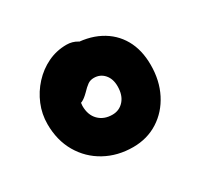

<svg xmlns="http://www.w3.org/2000/svg" viewBox="-107 -845 757 728"><g transform="rotate(-30 272.0 -481.5)"><path d="M284.6 -250Q217.2 -250 162.9 -279.8Q108.6 -309.6 77.3 -363.3Q46 -417 46 -488Q46 -531.6 62.6 -571.8Q79.2 -612 108.7 -644.1Q138.2 -676.2 176.5 -694.6Q214.8 -713 258.8 -713Q284.2 -713 305.3 -700.1Q326.4 -687.2 327.2 -657.4Q328 -633.8 322.2 -611.7Q316.4 -589.6 300.7 -574.1Q285 -558.6 254.4 -553.8Q231.2 -547 213.4 -526.2Q195.6 -505.4 195.4 -481.8Q195.2 -441.8 218 -418.8Q240.8 -395.8 277.8 -395.8Q308.4 -395.8 328.3 -418.3Q348.2 -440.8 348.2 -479.8Q348.2 -512.6 330.6 -532.4Q313 -552.2 285.4 -552.2Q269.8 -552.2 258.2 -543.9Q246.6 -535.6 231.2 -519.4Q214.6 -502.8 202.1 -496.8Q189.6 -490.8 170.2 -490.8Q152 -490.8 133.5 -504.9Q115 -519 115 -548.6Q115 -576.2 129 -603.2Q143 -630.2 165.8 -652.4Q188.6 -674.6 216.4 -687.5Q244.2 -700.4 272.8 -700.4Q342.6 -700.4 393 -674.3Q443.4 -648.2 470.5 -600.7Q497.6 -553.2 497.6 -487Q497.6 -418.8 470.2 -365.1Q442.8 -311.4 394.6 -280.7Q346.4 -250 284.6 -250Z"/></g></svg>

Font: Shantell Sans Light
Style: Regular
Weight: 300
Designer: Stephen Nixon, Anya Danilova, Shantell Martin
Foundry: Arrow Type
Version: Version 1.011;[c5ecc13dd]